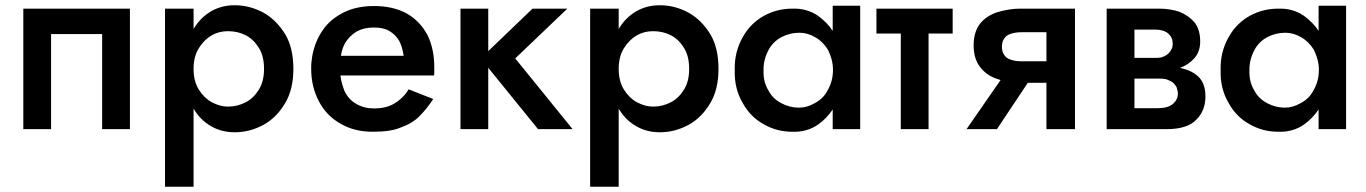

<svg xmlns="http://www.w3.org/2000/svg" viewBox="-20 -493 5216 733"><path d="M175 0V-363H370V0H476V-460H69V0Z M610 220H719V-460H610ZM1100 -230Q1100 -310 1069 -362Q1036 -416 987 -444Q934 -473 876 -473Q819 -473 775 -443Q731 -413 707 -359Q683 -305 683 -230Q683 -156 707 -102Q731 -47 775 -18Q819 12 876 12Q934 12 987 -17Q1037 -45 1069 -100Q1100 -152 1100 -230ZM969 -309Q988 -278 988 -230Q988 -183 969 -152Q949 -119 919 -103Q887 -86 850 -86Q820 -86 788 -103Q759 -119 739 -151Q719 -183 719 -230Q719 -277 739 -309Q760 -342 788 -358Q816 -374 850 -374Q888 -374 919 -358Q949 -342 969 -309Z M1521 -280H1233V-205H1637Q1638 -206 1638 -222V-235Q1638 -308 1611 -361Q1582 -414 1532 -442Q1480 -470 1408 -470Q1342 -470 1293 -446Q1241 -420 1213 -379Q1183 -337 1172 -279L1169 -255Q1168 -254 1168 -230Q1168 -163 1197 -107Q1226 -51 1280 -21Q1332 10 1403 10Q1473 10 1509 -6Q1553 -21 1581 -49Q1610 -78 1634 -115L1540 -152Q1527 -130 1508 -114Q1487 -96 1465 -88Q1440 -79 1408 -79Q1370 -79 1341 -96Q1311 -112 1295 -146Q1278 -188 1278 -230L1280 -258Q1280 -296 1297 -328Q1314 -356 1342 -373Q1370 -388 1407 -388Q1444 -388 1466 -375Q1490 -361 1504 -337Q1516 -315 1521 -280Z M1844 -460H1738V0H1844ZM1815 -270 2034 0H2166L1947 -270L2146 -460H2013Z M2233 220H2342V-460H2233ZM2723 -230Q2723 -310 2692 -362Q2659 -416 2610 -444Q2557 -473 2499 -473Q2442 -473 2398 -443Q2354 -413 2330 -359Q2306 -305 2306 -230Q2306 -156 2330 -102Q2354 -47 2398 -18Q2442 12 2499 12Q2557 12 2610 -17Q2660 -45 2692 -100Q2723 -152 2723 -230ZM2592 -309Q2611 -278 2611 -230Q2611 -183 2592 -152Q2572 -119 2542 -103Q2510 -86 2473 -86Q2443 -86 2411 -103Q2382 -119 2362 -151Q2342 -183 2342 -230Q2342 -277 2362 -309Q2383 -342 2411 -358Q2439 -374 2473 -374Q2511 -374 2542 -358Q2572 -342 2592 -309Z M3159 0H3264V-471H3159V-375Q3140 -405 3104 -432Q3061 -462 3005 -460Q2947 -460 2897 -433Q2845 -404 2816 -352Q2783 -294 2785 -225Q2783 -154 2816 -99Q2845 -46 2897 -18Q2946 10 3005 10Q3061 12 3104 -18Q3136 -41 3159 -75ZM3139 -147Q3123 -116 3090 -99Q3061 -82 3030 -82Q2995 -82 2963 -99Q2930 -116 2914 -147Q2893 -181 2895 -225Q2894 -264 2914 -302Q2931 -334 2963 -351Q2995 -368 3032 -368Q3063 -368 3092 -351Q3121 -335 3141 -303Q3161 -261 3160 -225Q3160 -183 3139 -147Z M3617 -460H3326V-365H3617ZM3525 -440H3419V0H3525Z M3670 0H3786L3938 -228H3828ZM3975 0H4084V-460H3975ZM3873 -177H4016V-259H3881Q3856 -259 3839 -265Q3821 -271 3814 -283Q3805 -295 3805 -315Q3805 -334 3814 -346Q3821 -358 3839 -364Q3856 -370 3881 -370H4016V-460H3873Q3834 -460 3786 -446Q3745 -432 3721 -402Q3697 -370 3697 -320Q3697 -270 3721 -238Q3746 -205 3786 -192Q3826 -177 3873 -177Z M4414 -240H4268V-193H4401Q4428 -193 4436 -189Q4450 -184 4459 -177Q4466 -170 4472 -160Q4477 -142 4477 -137Q4477 -114 4459 -97Q4439 -80 4401 -80H4268V0H4434Q4514 0 4548 -37Q4582 -71 4582 -125Q4582 -170 4560 -195Q4539 -219 4500 -230Q4470 -240 4414 -240ZM4391 -272H4268V-220H4404Q4454 -220 4483 -233Q4517 -245 4540 -271Q4562 -296 4562 -335Q4562 -380 4540 -408Q4517 -434 4483 -448Q4447 -460 4404 -460H4268V-380H4391Q4422 -380 4440 -365Q4457 -350 4457 -327Q4457 -313 4453 -306Q4449 -297 4440 -288Q4431 -280 4419 -276Q4412 -272 4391 -272ZM4311 -460H4205V0H4311Z M5014 0H5119V-471H5014V-375Q4995 -405 4959 -432Q4916 -462 4860 -460Q4802 -460 4752 -433Q4700 -404 4671 -352Q4638 -294 4640 -225Q4638 -154 4671 -99Q4700 -46 4752 -18Q4801 10 4860 10Q4916 12 4959 -18Q4991 -41 5014 -75ZM4994 -147Q4978 -116 4945 -99Q4916 -82 4885 -82Q4850 -82 4818 -99Q4785 -116 4769 -147Q4748 -181 4750 -225Q4749 -264 4769 -302Q4786 -334 4818 -351Q4850 -368 4887 -368Q4918 -368 4947 -351Q4976 -335 4996 -303Q5016 -261 5015 -225Q5015 -183 4994 -147Z"/></svg>

Font: NM-font
Style: Medium
Weight: 500
Designer: ""
Foundry: ""
Version: ""